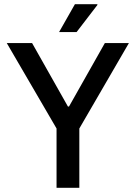

<svg xmlns="http://www.w3.org/2000/svg" viewBox="-20 -890 644 910"><path d="M248 0V-281L12 -686H132L302 -385H307L477 -686H591L356 -281V0ZM260 -738 335 -870H441L442 -867L343 -738Z"/></svg>

Font: Archivo SemiCondensed Medium
Style: Regular
Weight: 500
Width: 4
Designer: Hector Gatti
Foundry: Omnibus-Type
Version: Version 2.001